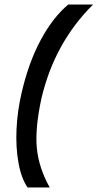

<svg xmlns="http://www.w3.org/2000/svg" viewBox="-20 -769 432 850"><path d="M102.1 61Q74.2 21 61.8 -48.3Q49.3 -117.7 53.2 -198Q57.1 -278.3 75.2 -356Q106 -490.7 159.9 -591.3Q213.9 -691.9 282.2 -749H392.1Q220.7 -579.1 163.1 -332Q134.3 -197.8 143.3 -111.1Q152.3 -24.4 200.2 61Z"/></svg>

Font: HK Grotesk Legacy
Style: Bold Italic
Weight: 700
Italic angle: -13°
Designer: Alfredo Marco Pradil
Foundry: Hanken Design Co.
Version: Version 2.022;PS 002.022;hotconv 1.0.88;makeotf.lib2.5.64775